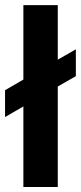

<svg xmlns="http://www.w3.org/2000/svg" viewBox="-29 -748 323 768"><path d="M202.1 -727.5H64.5V-429.7L-8.8 -387.2V-279.8L64.5 -322.3V0H202.1V-401.9L274.4 -443.4V-550.8L202.1 -509.3Z"/></svg>

Font: Raveo SemiBold
Style: Regular
Weight: 600
Designer: Jakub Foglar, Rasmus Andersson (Inter)
Foundry: Jakubfoglar.com
Version: Version 1.100;Glyphs 3.2.3 (3260)